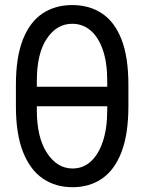

<svg xmlns="http://www.w3.org/2000/svg" viewBox="-20 -742 580 771"><path d="M444.8 -393.6V-315.4H98.1V-393.6ZM495.6 -401.9V-315.4Q495.6 -204.1 468 -131.8Q440.4 -59.6 389.9 -24.9Q339.4 9.8 271.5 9.8Q203.1 9.8 152.1 -24.9Q101.1 -59.6 72.5 -131.6Q43.9 -203.6 43.9 -315.4V-401.9Q43.9 -512.7 72 -583.5Q100.1 -654.3 150.9 -688Q201.7 -721.7 270 -721.7Q338.9 -721.7 389.6 -688Q440.4 -654.3 468 -583.5Q495.6 -512.7 495.6 -401.9ZM410.6 -299.8V-417.5Q410.6 -490.7 392.8 -542Q375 -593.3 343.5 -619.9Q312 -646.5 270 -646.5Q208 -646.5 168 -586.9Q127.9 -527.3 127.9 -417.5V-299.8Q127.9 -189.9 168.7 -127.7Q209.5 -65.4 271.5 -65.4Q313.5 -65.4 344.5 -93.5Q375.5 -121.6 393.1 -174.1Q410.6 -226.6 410.6 -299.8Z"/></svg>

Font: Sahel VF Regular
Style: Regular
Weight: 400
Foundry: Saber Rastikerdar (saber.rastikerdar@gmail.com)
Version: Version 3.4.0